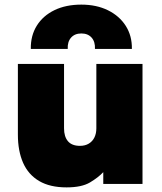

<svg xmlns="http://www.w3.org/2000/svg" viewBox="-20 -797 700 832"><path d="M268.5 15Q196.5 15 149.8 -12.5Q103 -40 80.2 -91.2Q57.5 -142.5 57.5 -214V-520H257.5V-241Q257.5 -205 274.5 -185Q291.5 -165 326.5 -165Q349 -165 365 -174.8Q381 -184.5 389.2 -201.5Q397.5 -218.5 397.5 -241V-520H597.5V0H427.5V-51Q406 -28 370 -6.5Q334 15 268.5 15ZM113.5 -585Q112.5 -642.5 139.5 -685.8Q166.5 -729 216 -753Q265.5 -777 332.5 -777Q398 -777 447.8 -752.5Q497.5 -728 525 -684.8Q552.5 -641.5 551.5 -585H391.5Q393 -616 377 -634Q361 -652 332.5 -652Q304 -652 288 -634Q272 -616 273.5 -585Z"/></svg>

Font: Geologica Black
Style: Regular
Weight: 900
Designer: Sindre Bremnes, Frode Helland
Foundry: Monokrom Skriftforlag AS
Version: Version 1.010;gftools[0.9.28]